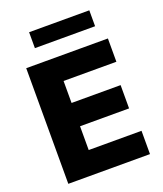

<svg xmlns="http://www.w3.org/2000/svg" viewBox="-160 -997 934 1100"><g transform="rotate(-20 307.0 -446.5)"><path d="M64 0V-705H562V-563H240V-429H539V-287H240V-142H562V0ZM150 -796V-893H517V-796Z"/></g></svg>

Font: Nunito Sans 12pt ExtraLight 12pt Black
Style: Regular
Weight: 900
Version: Version 3.101;gftools[0.9.27]